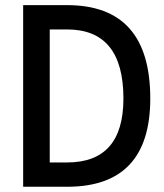

<svg xmlns="http://www.w3.org/2000/svg" viewBox="-20 -713 626 733"><path d="M68.4 0V-693.4H236.3Q553.7 -693.4 553.7 -336.9Q553.7 0 236.3 0ZM169.9 -92.8H236.3Q451.2 -92.8 451.2 -336.9Q451.2 -600.6 236.3 -600.6H169.9Z"/></svg>

Font: CaskaydiaCove NFP
Style: Regular
Weight: 400
Designer: Aaron Bell
Foundry: Saja Typeworks
Version: Version 2111.001; VTT 6.35;Nerd Fonts 3.1.1